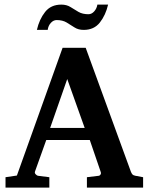

<svg xmlns="http://www.w3.org/2000/svg" viewBox="-20 -849 657 849"><path d="M612.8 -19.5H364.3V-65.4L417.5 -71.8Q421.9 -72.8 424.8 -77.6Q427.7 -82.5 425.8 -87.4L377 -230H184.6L134.8 -90.8Q132.3 -84 137.7 -78.4Q143.1 -72.8 147.5 -71.8L198.2 -65.4V-19.5H4.4V-65.4L54.7 -72.8L256.8 -637.7H358.9L559.1 -88.9Q562.5 -81.1 565.9 -77.4Q569.3 -73.7 578.6 -71.8L612.8 -65.4ZM354.5 -283.2 277.3 -499.5 201.7 -283.2ZM458 -828.6Q447.3 -782.2 421.6 -749.5Q396 -716.8 350.1 -716.8Q326.2 -716.8 309.3 -727.8Q292.5 -738.8 274.7 -749.5Q256.8 -760.3 230.5 -760.3Q216.3 -760.3 204.8 -747.8Q193.4 -735.4 190.9 -716.8H143.1Q153.8 -763.7 179.4 -796.1Q205.1 -828.6 251 -828.6Q274.9 -828.6 291.7 -817.9Q308.6 -807.1 326.7 -796.6Q344.7 -786.1 371.1 -786.1Q385.3 -786.1 396.5 -798.6Q407.7 -811 410.6 -828.6Z"/></svg>

Font: Annapurna SIL
Style: Bold
Weight: 700
Designer: Peter Martin, Annie Olsen
Foundry: SIL International
Version: Version 2.000